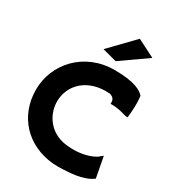

<svg xmlns="http://www.w3.org/2000/svg" viewBox="-233 -1124 1166 1279"><g transform="rotate(30 350.0 -484.0)"><path d="M286 -808 396 -779 597 -920 461 -989ZM421 -725C185 -725 31 -546 31 -351C31 -148 169 1 375 20C405 22 433 22 461 20C597 15 646 -16 673 -35L643 -194L630 -184C625 -180 620 -175 612 -169C588 -154 541 -134 475 -129C444 -127 414 -128 386 -132C258 -149 192 -254 192 -352C192 -480 298 -588 474 -572C497 -564 509 -551 509 -526V-516H521C583 -516 626 -495 643 -495H652C658 -549 662 -607 655 -661C634 -689 576 -725 421 -725Z"/></g></svg>

Font: Bluebird
Style: SfBdExt
Weight: 700
Designer: Jasper
Foundry: Cannot Into Space Fonts
Version: Version 0.98